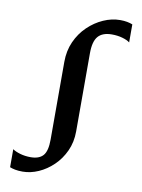

<svg xmlns="http://www.w3.org/2000/svg" viewBox="-86 -813 656 886"><g transform="rotate(10 242.0 -370.5)"><path d="M82 12.5Q61 12.5 46.5 9.5Q32 6.5 22 2.5V-82Q34.5 -73 57.5 -66.2Q80.5 -59.5 107 -59.5Q146.5 -59.5 165.2 -80.5Q184 -101.5 184 -155.5V-520Q184 -571.5 203.2 -614.5Q222.5 -657.5 255 -688.8Q287.5 -720 326.5 -737.2Q365.5 -754.5 405 -754.5Q423 -754.5 437.5 -751.8Q452 -749 463 -744.5V-660Q451 -669.5 428.2 -676Q405.5 -682.5 378.5 -682.5Q335 -682.5 314.2 -658.8Q293.5 -635 293.5 -579.5V-213Q293.5 -163 274.5 -121.5Q255.5 -80 224.2 -50Q193 -20 156 -3.8Q119 12.5 82 12.5Z"/></g></svg>

Font: Merriweather 72pt
Style: Regular
Weight: 400
Version: Version 2.100